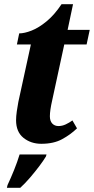

<svg xmlns="http://www.w3.org/2000/svg" viewBox="-20 -679 450 920"><path d="M178 10Q128 10 92.5 -18.5Q57 -47 57 -103Q57 -121 60.5 -146Q64 -171 68 -191L128 -466H61L72 -519Q97 -519 131.5 -532.5Q166 -546 203.5 -577Q241 -608 275 -659H330L304 -536H410L395 -466H288L230 -198Q219 -150 219 -122Q219 -99 230.5 -87Q242 -75 260 -75Q278 -75 295 -83Q312 -91 327 -102L349 -64Q318 -34 277.5 -12Q237 10 178 10ZM16 208Q32 174 47.5 135.5Q63 97 74 61H203L200 71Q188 91 168 117.5Q148 144 124.5 171.5Q101 199 77 221H13Z"/></svg>

Font: Noto Serif Condensed ExtraBold
Style: Italic
Weight: 800
Width: 3
Italic angle: -12°
Designer: Monotype Design Team
Foundry: Monotype Imaging Inc.
Version: Version 2.014; ttfautohint (v1.8.4.7-5d5b)